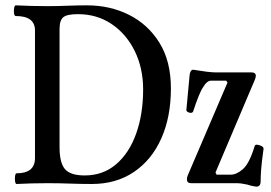

<svg xmlns="http://www.w3.org/2000/svg" viewBox="-20 -686 1016 719"><path d="M42 3Q38 3 36.5 -7Q35 -17 36.5 -27Q38 -37 42 -37Q111 -37 111 -94V-572Q111 -626 39 -626Q34 -626 32.5 -636Q31 -646 33 -656Q35 -666 39 -666Q98 -663 158 -663Q195 -663 232 -664.5Q269 -666 306 -666Q392 -666 463 -630.5Q534 -595 577 -526Q620 -457 620 -355Q620 -248 584 -167.5Q548 -87 481.5 -42Q415 3 324 3Q283 3 241.5 1.5Q200 0 158 0Q99 0 42 3ZM297 -29Q366 -29 415 -71Q464 -113 490 -186Q516 -259 516 -351Q516 -431 484.5 -495Q453 -559 398 -596Q343 -633 272 -633Q231 -633 217 -621.5Q203 -610 203 -577V-135Q203 -76 223.5 -52.5Q244 -29 297 -29ZM940 13Q939 13 928 11Q917 9 905 5Q890 2 882.5 1Q875 0 868 0H695Q680 0 680 -15Q680 -22 683 -29L832 -377L827 -384H771Q755 -384 741 -360Q727 -341 703 -268Q699 -261 688 -264.5Q677 -268 678 -275L690 -404Q692 -424 703 -425Q733 -420 753.5 -417.5Q774 -415 785 -415H921Q938 -415 938 -402Q938 -399 937 -395.5Q936 -392 935 -389L787 -40L791 -32H845Q866 -32 890 -53Q914 -74 934 -140Q936 -145 944 -144Q952 -143 959.5 -139Q967 -135 967 -129Q960 -79 958 -52.5Q956 -26 956 -7Q956 13 940 13Z"/></svg>

Font: Junicode Two Beta Condensed Medium
Style: Regular
Weight: 500
Width: 3
Designer: Peter S. Baker
Foundry: Briery Creek Software
Version: Version 1.053; ttfautohint (v1.8.4)